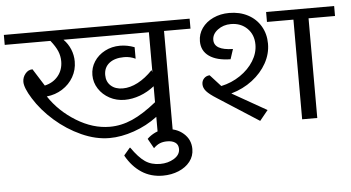

<svg xmlns="http://www.w3.org/2000/svg" viewBox="-79 -755 2037 1113"><g transform="rotate(-5 939.0 -198.0)"><path d="M1059 -580H905V0H817V-88Q755 -41 680 -15Q605 11 537 11Q457 11 374 -26.5Q291 -64 221 -125.5Q151 -187 107 -258Q67 -322 67 -357Q67 -383 84 -404Q101 -425 126 -425L189 -325Q238 -336 267 -371.5Q296 -407 296 -457Q296 -488 284 -516.5Q272 -545 244 -580H-22V-638H1059ZM817 -173V-266Q778 -235 733 -218.5Q688 -202 644 -202Q596 -202 556 -223.5Q516 -245 492.5 -281.5Q469 -318 469 -361Q469 -404 492 -439.5Q515 -475 555 -496Q595 -517 643 -517Q685 -517 727 -501V-434Q696 -449 661 -449Q606 -449 574.5 -424Q543 -399 543 -355Q543 -316 569 -292.5Q595 -269 638 -269Q681 -269 726 -292.5Q771 -316 813 -360L817 -348V-580H320Q346 -554 360 -520Q374 -486 374 -449Q374 -400 350.5 -359Q327 -318 286 -292Q245 -266 195 -261Q254 -172 350 -113Q446 -54 544 -54Q611 -54 675.5 -82.5Q740 -111 817 -173Z M613 121V118L648 77H651Q692 136 728.5 161Q765 186 816 186Q862 186 897 164.5Q932 143 932 109Q932 84 914.5 71.5Q897 59 867 59Q843 59 824.5 66.5Q806 74 788 92L756 35Q775 16 803 2.5Q831 -11 867 -11Q927 -11 968 25Q1009 61 1009 116Q1009 157 984.5 188.5Q960 220 918 237.5Q876 255 826 255Q756 255 702.5 220Q649 185 613 121Z M1262 -185 1463 -71 1415 -12 1177 -165Q1134 -192 1117 -211.5Q1100 -231 1100 -253Q1100 -273 1113 -286.5Q1126 -300 1146 -301L1208 -233Q1269 -246 1319 -280Q1369 -314 1397.5 -360Q1426 -406 1426 -455Q1426 -513 1389 -549.5Q1352 -586 1294 -586Q1250 -586 1217.5 -561.5Q1185 -537 1185 -503Q1185 -443 1294 -441L1275 -383Q1195 -384 1151 -415Q1107 -446 1107 -502Q1107 -544 1131 -578Q1155 -612 1197 -631.5Q1239 -651 1290 -651Q1351 -651 1398.5 -626Q1446 -601 1472.5 -556Q1499 -511 1499 -454Q1499 -395 1469 -341Q1439 -287 1385.5 -246Q1332 -205 1262 -185ZM1658 -580H1504V-638H1900V-580H1746V0H1658Z"/></g></svg>

Font: AmikoRegular
Style: Regular
Weight: 400
Designer: Pablo Impallari, Rodrigo Fuenzalida, Andres Torresi
Foundry: Impallari Type
Version: Version 1.000; ttfautohint (v1.3)